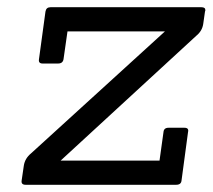

<svg xmlns="http://www.w3.org/2000/svg" viewBox="-20 -512 589 532"><path d="M468 0H51Q38 0 40 -12L46 -53Q49 -73 66 -87L437 -425H167L156 -348Q154 -336 141 -336H98Q86 -336 88 -348L106 -480Q108 -492 120 -492H538Q549 -492 549 -484Q549 -482 548 -480L543 -445Q540 -426 524 -413L148 -67H422L433 -146Q434 -158 447 -158H491Q504 -158 501 -146L483 -12Q482 0 468 0Z"/></svg>

Font: Sanchez
Style: Italic
Weight: 400
Designer: Daniel Hernández
Foundry: LatinoType
Version: Version 1.001